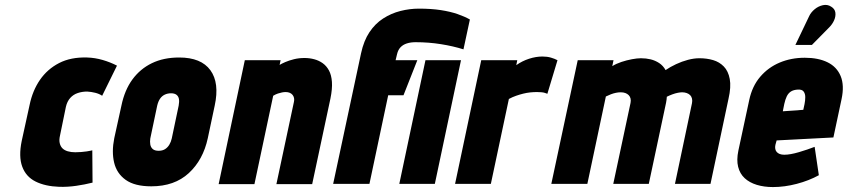

<svg xmlns="http://www.w3.org/2000/svg" viewBox="-20 -745 3435 778"><path d="M394 -357 454 -479Q427 -493 396 -502Q365 -511 333 -512Q267 -514 219.5 -489.5Q172 -465 142 -421.5Q112 -378 100 -320L68 -174Q55 -111 70 -70Q85 -29 124 -9.5Q163 10 220 12Q254 13 288.5 8Q323 3 355 -5L354 -136Q354 -136 348 -134.5Q342 -133 331.5 -131.5Q321 -130 309 -129Q297 -128 285 -128Q268 -128 254.5 -132Q241 -136 233 -144Q225 -152 222 -165Q219 -178 223 -195L247 -312Q252 -334 264.5 -348Q277 -362 295 -368Q313 -374 333 -374Q350 -373 366 -369Q382 -365 394 -357Z M822 -185 850 -317Q870 -409 832.5 -460.5Q795 -512 706 -512Q643 -512 595.5 -489Q548 -466 516.5 -423Q485 -380 472 -317L443 -185Q432 -130 442.5 -86Q453 -42 489.5 -16Q526 10 593 10Q687 10 745 -43.5Q803 -97 822 -185ZM704 -317 676 -184Q673 -170 666 -158.5Q659 -147 648.5 -140.5Q638 -134 623 -134Q607 -134 599 -141Q591 -148 589 -159.5Q587 -171 589 -184L617 -317Q621 -334 628.5 -345Q636 -356 647.5 -361.5Q659 -367 673 -367Q687 -367 695 -361Q703 -355 705 -344Q707 -333 704 -317Z M1171 -332 1100 1H1245L1319 -346Q1327 -385 1325 -413Q1323 -441 1313 -459.5Q1303 -478 1287.5 -489Q1272 -500 1253 -505Q1234 -510 1214 -510Q1191 -510 1171 -505Q1151 -500 1136 -493.5Q1121 -487 1113 -482L1117 -501H972L866 1H1011L1087 -357Q1097 -363 1106 -366Q1115 -369 1123 -370.5Q1131 -372 1137 -372Q1147 -372 1154 -369Q1161 -366 1165.5 -360.5Q1170 -355 1171.5 -347.5Q1173 -340 1171 -332Z M1858 -545 1884 -666Q1863 -678 1834 -688Q1805 -698 1766.5 -704Q1728 -710 1677 -710Q1640 -710 1602.5 -700.5Q1565 -691 1532.5 -670Q1500 -649 1477 -614.5Q1454 -580 1443 -529L1330 0H1477L1553 -359H1615L1671 -501H1583L1589 -526Q1593 -543 1603 -553.5Q1613 -564 1628.5 -569Q1644 -574 1664 -574Q1717 -574 1767 -566Q1817 -558 1858 -545ZM1742 0 1848 -501H1704L1598 0Z M2198 -365 2239 -501Q2228 -507 2212.5 -511.5Q2197 -516 2178 -516Q2152 -516 2124 -507Q2096 -498 2072 -481L2076 -501H1930L1824 0H1969L2042 -344Q2057 -352 2071.5 -357Q2086 -362 2100 -365.5Q2114 -369 2128 -370.5Q2142 -372 2156 -372Q2178 -372 2188 -368.5Q2198 -365 2198 -365Z M2784 -327 2715 0H2859L2932 -345Q2943 -393 2937 -425Q2931 -457 2913 -475.5Q2895 -494 2869.5 -501.5Q2844 -509 2814 -509Q2792 -509 2767.5 -502.5Q2743 -496 2719.5 -485Q2696 -474 2677 -461Q2667 -479 2651 -489.5Q2635 -500 2616.5 -504.5Q2598 -509 2577 -509Q2562 -509 2540.5 -505Q2519 -501 2498 -494Q2477 -487 2461 -477L2466 -501H2321L2214 0H2360L2435 -354Q2445 -359 2455.5 -363Q2466 -367 2476 -369Q2486 -371 2495 -371Q2506 -371 2514 -368Q2522 -365 2527.5 -359.5Q2533 -354 2535 -346Q2537 -338 2535 -328L2465 0H2609L2679 -329Q2680 -335 2681 -341.5Q2682 -348 2682 -353Q2692 -358 2704 -362.5Q2716 -367 2726.5 -369Q2737 -371 2744 -371Q2754 -371 2762.5 -368Q2771 -365 2776.5 -359.5Q2782 -354 2784 -345.5Q2786 -337 2784 -327Z M3340 -634Q3353 -647 3360 -663Q3367 -679 3365 -694Q3363 -709 3348 -718Q3333 -728 3314.5 -724Q3296 -720 3281 -707.5Q3266 -695 3259 -680L3203 -563H3270ZM3122 -158 3127 -176 3357 -188 3390 -343Q3402 -399 3386.5 -436.5Q3371 -474 3333.5 -492.5Q3296 -511 3241 -511Q3186 -511 3139.5 -491.5Q3093 -472 3060.5 -434Q3028 -396 3016 -340L2972 -135Q2964 -97 2971 -69Q2978 -41 2997.5 -23Q3017 -5 3046.5 4Q3076 13 3112 13Q3159 13 3208.5 0Q3258 -13 3298 -35L3281 -150Q3253 -139 3217.5 -128.5Q3182 -118 3158 -118Q3147 -118 3139.5 -121Q3132 -124 3127.5 -129Q3123 -134 3121.5 -141.5Q3120 -149 3122 -158ZM3240 -323 3235 -300 3152 -294 3158 -324Q3162 -342 3168 -354.5Q3174 -367 3184.5 -374Q3195 -381 3213 -382Q3230 -383 3236.5 -374Q3243 -365 3243 -351.5Q3243 -338 3240 -323Z"/></svg>

Font: Advent Pro ExtraBold
Style: Italic
Weight: 800
Italic angle: -12°
Version: Version 3.000